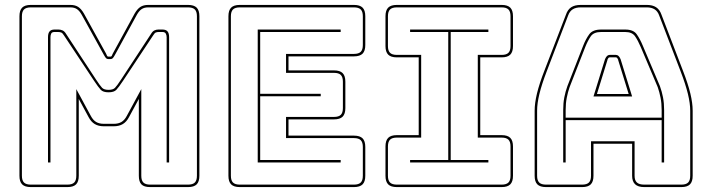

<svg xmlns="http://www.w3.org/2000/svg" viewBox="-20 -750 2878 780"><path d="M421 -385Q439 -385 447 -393Q455 -401 472 -427L594 -613Q600 -623 607.5 -626.5Q615 -630 623 -630H640Q654 -630 660.5 -622.5Q667 -615 667 -599V-90H657V-599Q657 -607 653.5 -613.5Q650 -620 640 -620H625Q618 -620 613 -618Q608 -616 602 -606L480 -422Q462 -395 452.5 -385Q443 -375 421 -375Q399 -375 389.5 -385Q380 -395 362 -422L240 -606Q234 -616 228.5 -618Q223 -620 216 -620H201Q191 -620 188 -613.5Q185 -607 185 -599V-90H175V-599Q175 -615 181.5 -622.5Q188 -630 201 -630H218Q226 -630 234 -626.5Q242 -623 248 -613L370 -427Q387 -401 395 -393Q403 -385 421 -385ZM254 0Q273 0 281.5 -8.5Q290 -17 290 -36V-388L349 -279Q358 -262 370.5 -254.5Q383 -247 402 -247H442Q461 -247 473.5 -254.5Q486 -262 495 -279L554 -388V-36Q554 -17 562.5 -8.5Q571 0 590 0H744Q763 0 771.5 -8.5Q780 -17 780 -36V-684Q780 -703 771.5 -711.5Q763 -720 744 -720H582Q566 -720 555.5 -713Q545 -706 536 -690L447 -527Q442 -518 438.5 -514Q435 -510 429 -510H420Q414 -510 410.5 -514Q407 -518 402 -527L312 -690Q303 -706 292.5 -713Q282 -720 266 -720H105Q86 -720 77.5 -711.5Q69 -703 69 -684V-36Q69 -17 77.5 -8.5Q86 0 105 0ZM254 10H105Q81 10 70 -1Q59 -12 59 -36V-684Q59 -708 70 -719Q81 -730 105 -730H266Q285 -730 297.5 -722Q310 -714 321 -695L411 -532Q413 -528 414.5 -524Q416 -520 420 -520H429Q433 -520 434.5 -524Q436 -528 438 -532L527 -695Q538 -714 550.5 -722Q563 -730 582 -730H744Q768 -730 779 -719Q790 -708 790 -684V-36Q790 -12 779 -1Q768 10 744 10H590Q565 10 554.5 -1Q544 -12 544 -36V-348L504 -274Q494 -255 479 -246Q464 -237 442 -237H402Q380 -237 365 -246Q350 -255 340 -274L300 -348V-36Q300 -12 289 -1Q278 10 254 10Z M954 10Q930 10 919 -1Q908 -12 908 -36V-684Q908 -708 919 -719Q930 -730 954 -730H1418Q1442 -730 1453 -719Q1464 -708 1464 -684V-567Q1464 -543 1453 -532Q1442 -521 1418 -521H1152V-464H1337Q1361 -464 1372 -453Q1383 -442 1383 -418V-311Q1383 -287 1372 -276Q1361 -265 1337 -265H1152V-199H1418Q1442 -199 1453 -188Q1464 -177 1464 -153V-36Q1464 -12 1453 -1Q1442 10 1418 10ZM1418 0Q1437 0 1445.5 -8.5Q1454 -17 1454 -36V-153Q1454 -172 1445.5 -180.5Q1437 -189 1418 -189H1142V-275H1337Q1356 -275 1364.5 -283.5Q1373 -292 1373 -311V-418Q1373 -437 1364.5 -445.5Q1356 -454 1337 -454H1142V-531H1418Q1437 -531 1445.5 -539.5Q1454 -548 1454 -567V-684Q1454 -703 1445.5 -711.5Q1437 -720 1418 -720H954Q935 -720 926.5 -711.5Q918 -703 918 -684V-36Q918 -17 926.5 -8.5Q935 0 954 0ZM1364 -100V-90H1027V-630H1364V-620H1037V-369H1283V-359H1037V-100Z M1592 10Q1568 10 1557 -1Q1546 -12 1546 -36V-155Q1546 -179 1557 -190Q1568 -201 1592 -201H1681V-517H1592Q1568 -517 1557 -528Q1546 -539 1546 -563V-684Q1546 -708 1557 -719Q1568 -730 1592 -730H2018Q2042 -730 2053 -719Q2064 -708 2064 -684V-563Q2064 -539 2053 -528Q2042 -517 2018 -517H1931V-201H2018Q2042 -201 2053 -190Q2064 -179 2064 -155V-36Q2064 -12 2053 -1Q2042 10 2018 10ZM1592 0H2018Q2037 0 2045.5 -8.5Q2054 -17 2054 -36V-155Q2054 -174 2045.5 -182.5Q2037 -191 2018 -191H1921V-527H2018Q2037 -527 2045.5 -535.5Q2054 -544 2054 -563V-684Q2054 -703 2045.5 -711.5Q2037 -720 2018 -720H1592Q1573 -720 1564.5 -711.5Q1556 -703 1556 -684V-563Q1556 -544 1564.5 -535.5Q1573 -527 1592 -527H1691V-191H1592Q1573 -191 1564.5 -182.5Q1556 -174 1556 -155V-36Q1556 -17 1564.5 -8.5Q1573 0 1592 0ZM1964 -90H1646V-100H1801V-620H1646V-630H1964V-620H1811V-100H1964Z M2278 -303V-272H2668V-303Q2668 -330 2663.5 -353Q2659 -376 2652 -396L2583 -559Q2572 -585 2560 -602.5Q2548 -620 2520 -620H2422Q2392 -620 2380 -602.5Q2368 -585 2358 -560L2294 -396Q2287 -376 2282.5 -353Q2278 -330 2278 -303ZM2438 -510Q2442 -519 2446.5 -523Q2451 -527 2457 -527H2482Q2488 -527 2492.5 -523Q2497 -519 2501 -510L2548 -358H2391ZM2491 -507 2492 -506Q2490 -510 2488 -513.5Q2486 -517 2482 -517H2457Q2453 -517 2451 -513.5Q2449 -510 2447 -506L2448 -507L2405 -368H2534ZM2668 -90V-262H2278V-90H2268V-303Q2268 -331 2272.5 -354.5Q2277 -378 2285 -400L2349 -564Q2360 -592 2374 -611Q2388 -630 2422 -630H2520Q2553 -630 2566.5 -611Q2580 -592 2592 -563L2661 -400Q2669 -378 2673.5 -354.5Q2678 -331 2678 -303V-90ZM2381 -36V-176H2558V-36Q2558 -17 2567.5 -8.5Q2577 0 2597 0H2748Q2767 0 2775.5 -8.5Q2784 -17 2784 -36V-300Q2784 -330 2774.5 -369Q2765 -408 2745 -460L2658 -687Q2652 -704 2639.5 -712Q2627 -720 2608 -720H2339Q2319 -720 2306.5 -712Q2294 -704 2288 -687L2201 -460Q2181 -408 2171.5 -369Q2162 -330 2162 -300V-36Q2162 -17 2170.5 -8.5Q2179 0 2198 0H2345Q2364 0 2372.5 -8.5Q2381 -17 2381 -36ZM2198 10Q2174 10 2163 -1Q2152 -12 2152 -36V-300Q2152 -331 2161.5 -370.5Q2171 -410 2192 -464L2279 -690Q2286 -711 2300.5 -720.5Q2315 -730 2339 -730H2608Q2631 -730 2645.5 -720.5Q2660 -711 2667 -691L2754 -464Q2775 -410 2784.5 -370.5Q2794 -331 2794 -300V-36Q2794 -12 2783 -1Q2772 10 2748 10H2597Q2572 10 2560 -1.5Q2548 -13 2548 -36V-166H2391V-36Q2391 -12 2380 -1Q2369 10 2345 10Z"/></svg>

Font: Bungee Outline
Style: Regular
Weight: 400
Designer: David Jonathan Ross
Foundry: David Jonathan Ross
Version: Version 1.001;PS 1.0;hotconv 1.0.72;makeotf.lib2.5.5900